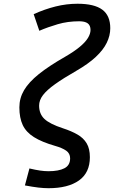

<svg xmlns="http://www.w3.org/2000/svg" viewBox="-20 -762 626 1016"><path d="M236.8 233.9Q211.9 233.9 182.9 230.5Q153.8 227.1 111.8 219.2L135.7 129.4Q168.9 137.2 192.4 140.6Q215.8 144 236.8 144Q290.5 144 320.8 128.4Q351.1 112.8 351.1 75.7Q351.1 49.8 330.1 35.2Q309.1 20.5 271 9.8Q201.2 -10.3 159.7 -36.4Q118.2 -62.5 100.3 -100.3Q82.5 -138.2 82.5 -193.8Q82.5 -242.7 107.4 -284.9Q132.3 -327.1 185.5 -369.9Q238.8 -412.6 323.2 -460.9Q371.6 -488.8 401.6 -513.7Q431.6 -538.6 445.3 -561Q459 -583.5 459 -603.5Q459 -627.4 444.3 -638.4Q429.7 -649.4 398.9 -649.4Q338.4 -649.4 285.9 -634Q233.4 -618.7 188 -599.1L158.2 -687Q216.3 -713.4 274.2 -727.8Q332 -742.2 390.1 -742.2Q479 -742.2 521.2 -710.9Q563.5 -679.7 563.5 -612.8Q563.5 -573.7 544.9 -535.6Q526.4 -497.6 486.8 -460.7Q447.3 -423.8 383.8 -387.2Q314.9 -347.7 271.5 -316.7Q228 -285.6 207.5 -258.8Q187 -231.9 187 -203.1Q187 -159.2 215.1 -132.6Q243.2 -106 313.5 -83Q358.4 -68.4 390.1 -50Q421.9 -31.7 438.7 -3.4Q455.6 24.9 455.6 69.8Q455.6 151.9 397.9 192.9Q340.3 233.9 236.8 233.9Z"/></svg>

Font: Cascadia Code
Style: Italic
Weight: 400
Italic angle: -10°
Designer: Aaron Bell
Foundry: Saja Typeworks
Version: Version 2407.024